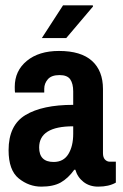

<svg xmlns="http://www.w3.org/2000/svg" viewBox="-20 -685 459 716"><path d="M227 -543H136L215 -665H326L327 -661ZM364 -353V-114Q364 -98 371.5 -90Q379 -82 390 -82H412V-4Q386 11 346 11Q314 11 291.5 -6.5Q269 -24 261 -52H257Q234 -20 206.5 -4.5Q179 11 134 11Q88 11 50 -19.5Q12 -50 12 -125Q12 -218 75 -256Q138 -294 253 -294V-344Q253 -373 242 -389Q231 -405 202 -405Q172 -405 158.5 -389.5Q145 -374 145 -354V-340H36Q35 -345 35 -361Q35 -421 80 -458Q125 -495 200 -495Q282 -495 323 -458Q364 -421 364 -353ZM126 -135Q126 -81 180 -81Q217 -81 235 -110.5Q253 -140 253 -186V-214Q126 -214 126 -135Z"/></svg>

Font: Pragati Narrow
Style: Bold
Weight: 700
Designer: Hector Gatti, Marcela Romero, Pablo Cosgaya and Nicolas Silva
Foundry: Omnibus-Type
Version: Version 1.010; ttfautohint (v1.3)